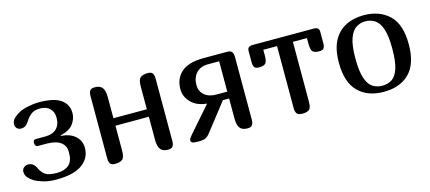

<svg xmlns="http://www.w3.org/2000/svg" viewBox="-45 -859 2726 1216"><g transform="rotate(-15 1318.5 -251.0)"><path d="M114 -99Q127 -71 149 -55.5Q171 -40 225 -40Q275 -40 303 -64.5Q331 -89 331 -145Q331 -182 313 -201.5Q295 -221 267.5 -228.5Q240 -236 211 -236H151Q141 -236 136.5 -244.5Q132 -253 132 -261Q132 -269 136 -275.5Q140 -282 151 -282H213Q260 -282 286 -307Q312 -332 312 -379Q312 -417 289 -439.5Q266 -462 225 -462Q187 -462 166 -445Q145 -428 133 -408Q123 -392 111 -381Q99 -370 77 -370Q62 -370 51.5 -380Q41 -390 41 -406Q41 -430 58 -446Q75 -462 95 -473Q118 -486 157 -494Q196 -502 226 -502Q327 -502 372 -470Q417 -438 417 -382Q417 -343 392 -310Q367 -277 309 -264V-260Q368 -256 402 -225.5Q436 -195 436 -147Q436 -82 381 -41Q326 0 208 0Q163 0 127 -10.5Q91 -21 69 -34Q50 -46 35 -62Q20 -78 20 -102Q20 -119 33 -129Q46 -139 59 -139Q81 -139 94 -127.5Q107 -116 114 -99Z M982 -47Q982 -25 974 -12.5Q966 0 942 0Q909 0 893.5 -18.5Q878 -37 878 -82V-233H659V-71Q659 -26 643.5 -13Q628 0 595 0Q571 0 563 -12.5Q555 -25 555 -47V-455Q555 -478 563 -490Q571 -502 595 -502Q628 -502 643.5 -483.5Q659 -465 659 -420V-282H878V-430Q878 -475 893.5 -488.5Q909 -502 942 -502Q966 -502 974 -490Q982 -478 982 -455Z M1092 -19Q1092 -26 1097 -33.5Q1102 -41 1110 -51L1256 -218Q1190 -224 1153 -262Q1116 -300 1116 -349Q1116 -420 1163.5 -461Q1211 -502 1308 -502H1463Q1487 -502 1495 -490Q1503 -478 1503 -455V-47Q1503 -25 1495 -12.5Q1487 0 1463 0Q1430 0 1414.5 -18.5Q1399 -37 1399 -82V-213H1358L1216 -31Q1205 -17 1190.5 -8.5Q1176 0 1140 0Q1107 0 1099.5 -6Q1092 -12 1092 -19ZM1221 -348Q1221 -308 1249.5 -283Q1278 -258 1329 -258H1399V-457H1328Q1276 -457 1248.5 -427Q1221 -397 1221 -348Z M1882 -455V-65Q1882 -22 1867.5 -11Q1853 0 1825 0Q1796 0 1787 -12.5Q1778 -25 1778 -47V-455H1688V-418Q1688 -378 1676 -366Q1664 -354 1633 -354Q1611 -354 1603.5 -365Q1596 -376 1596 -396V-471Q1596 -488 1605 -495Q1614 -502 1628 -502H2034Q2048 -502 2057 -495Q2066 -488 2066 -471V-396Q2066 -376 2058.5 -365Q2051 -354 2029 -354Q1998 -354 1986 -366Q1974 -378 1974 -418V-455Z M2358 0Q2252 0 2190.5 -61.5Q2129 -123 2129 -251Q2129 -339 2158 -394Q2187 -449 2238.5 -475.5Q2290 -502 2358 -502Q2461 -502 2524 -442Q2587 -382 2587 -251Q2587 -123 2526 -61.5Q2465 0 2358 0ZM2358 -40Q2394 -40 2421 -57Q2448 -74 2463.5 -120Q2479 -166 2479 -251Q2479 -336 2463 -381.5Q2447 -427 2419.5 -444.5Q2392 -462 2358 -462Q2325 -462 2297.5 -444.5Q2270 -427 2253.5 -381.5Q2237 -336 2237 -251Q2237 -167 2252.5 -121Q2268 -75 2295.5 -57.5Q2323 -40 2358 -40Z"/></g></svg>

Font: Marmelad
Style: Regular
Weight: 400
Designer: Manvel Shmavonyan
Foundry: Cyreal
Version: Version 1.110; ttfautohint (v1.8.4.7-5d5b)